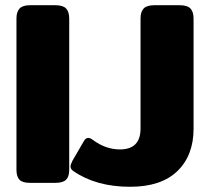

<svg xmlns="http://www.w3.org/2000/svg" viewBox="-20 -700 805 735"><path d="M43 -50V-629Q43 -655 55 -667.5Q67 -680 95 -680H192Q221 -680 233 -667.5Q245 -655 245 -629V-50Q245 -24 233 -12Q221 0 192 0H95Q66 0 54.5 -12Q43 -24 43 -50ZM261 -45Q250 -52 250 -63Q250 -70 257 -84L300 -158Q307 -172 318 -172Q326 -172 336 -164Q385 -128 439 -128Q518 -128 518 -208V-629Q518 -655 530 -667.5Q542 -680 571 -680H668Q697 -680 709 -667.5Q721 -655 721 -629V-207Q721 -105 659 -45Q597 15 478 15Q348 15 261 -45Z"/></svg>

Font: Mitr SemiBold
Style: Regular
Weight: 600
Designer: Thanarat Vachiruckul
Foundry: Cadson Demak
Version: Version 1.002